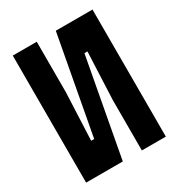

<svg xmlns="http://www.w3.org/2000/svg" viewBox="-187 -924 974 1047"><g transform="rotate(-30 300.0 -400.0)"><path d="M551 0H400V-316L413 -616H394L280 0H49V-800H200V-484L187 -184H206L320 -800H551Z"/></g></svg>

Font: Martian Mono Condensed
Style: Bold
Weight: 700
Width: 3
Designer: Roman Shamin
Foundry: Evil Martians
Version: Version 1.000